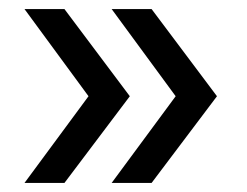

<svg xmlns="http://www.w3.org/2000/svg" viewBox="-20 -477 544 423"><path d="M367 -265 226 -74H314L458 -265L314 -457H226ZM34 -457 175 -265 34 -74H122L266 -265L122 -457Z"/></svg>

Font: Malon Grotesk Med
Style: Regular
Weight: 500
Designer: Julieta Ulanovsky
Foundry: Julieta Ulanovsky
Version: Version 7.200